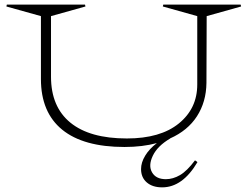

<svg xmlns="http://www.w3.org/2000/svg" viewBox="-20 -620 1083 836"><path d="M158.2 -275.9V-549.8L7.8 -591.8L9.8 -600.1H350.1L352.1 -591.8L202.1 -549.8V-286.1Q202.1 -154.8 286.6 -85.9Q371.1 -17.1 532.2 -17.1Q678.2 -17.1 758.5 -82.3Q838.9 -147.5 838.9 -252V-549.8L689 -591.8L690.9 -600.1H1027.8L1029.8 -591.8L879.9 -549.8L878.9 -258.8Q877.9 -176.3 837.6 -113.8Q797.4 -51.3 720.2 -17.1H721.2Q665.5 15.6 645.3 58.3Q625 101.1 642.1 130.6Q659.2 160.2 702.1 160.2Q733.4 160.2 763.9 142.3Q794.4 124.5 829.1 78.1L839.8 85.9Q774.9 195.8 686 195.8Q644 195.8 619.1 174.3Q594.2 152.8 594.2 116.2Q594.2 87.4 612.1 57.9Q629.9 28.3 663.1 2.9Q600.6 20 522 20Q343.3 20 250.7 -55.4Q158.2 -130.9 158.2 -275.9Z"/></svg>

Font: Halibut Exp Thin
Style: Regular
Weight: 250
Width: 7
Designer: Matteo Maggi
Foundry: Collletttivo
Version: Version 3.080 | FøM Fix